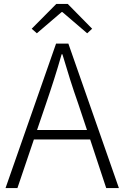

<svg xmlns="http://www.w3.org/2000/svg" viewBox="-20 -949 627 969"><path d="M291 -888H295L420 -781L445 -804L322 -929H264L140 -804L166 -781ZM167 -293 212 -425C241 -510 266 -587 291 -675H295C321 -587 345 -510 375 -425L419 -293ZM516 0H580L325 -729H263L8 0H68L151 -245H435Z"/></svg>

Font: Noto Sans Japanese Light
Style: Regular
Weight: 300
Designer: Ryoko NISHIZUKA (kana & ideographs); Paul D. Hunt (Latin, Greek & Cyrillic); Wenlong ZHANG (bopomofo); Sandoll Communica
Foundry: Adobe Systems Incorporated
Version: Version 1.000;PS 1;hotconv 1.0.78;makeotf.lib2.5.61930